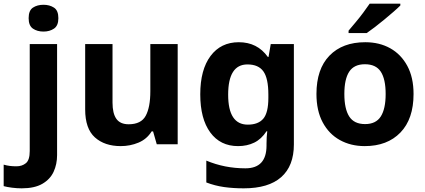

<svg xmlns="http://www.w3.org/2000/svg" viewBox="-84 -786 2318 1046"><path d="M72 -687Q72 -729 95.5 -744.5Q119 -760 153 -760Q186 -760 210 -744.5Q234 -729 234 -687Q234 -646 210 -630Q186 -614 153 -614Q119 -614 95.5 -630Q72 -646 72 -687ZM34 240Q8 240 -19 236.5Q-46 233 -64 228V111Q-46 116 -30 118Q-14 120 6 120Q36 120 57 103Q78 86 78 37V-546H227V59Q227 109 208 150Q189 191 146.5 215.5Q104 240 34 240Z M884 -546V0H770L750 -70H742Q716 -28 670.5 -9Q625 10 574 10Q486 10 433 -37.5Q380 -85 380 -190V-546H529V-227Q529 -168 550 -138.5Q571 -109 617 -109Q685 -109 710 -155.5Q735 -202 735 -289V-546Z M1217 -556Q1318 -556 1375 -476H1379L1391 -546H1517V1Q1517 118 1448 179Q1379 240 1244 240Q1186 240 1136.5 233Q1087 226 1040 208V89Q1140 131 1253 131Q1368 131 1368 7V-4Q1368 -20 1369 -38.5Q1370 -57 1372 -71H1368Q1340 -28 1301 -9Q1262 10 1213 10Q1116 10 1061.5 -64.5Q1007 -139 1007 -272Q1007 -406 1063 -481Q1119 -556 1217 -556ZM1264 -435Q1159 -435 1159 -270Q1159 -107 1266 -107Q1323 -107 1350.5 -139.5Q1378 -172 1378 -253V-271Q1378 -359 1351 -397Q1324 -435 1264 -435Z M2169 -274Q2169 -138 2097.5 -64Q2026 10 1903 10Q1827 10 1767.5 -23Q1708 -56 1674 -119.5Q1640 -183 1640 -274Q1640 -410 1711 -483Q1782 -556 1906 -556Q1983 -556 2042 -523Q2101 -490 2135 -427Q2169 -364 2169 -274ZM1792 -274Q1792 -193 1818.5 -151.5Q1845 -110 1905 -110Q1964 -110 1990.5 -151.5Q2017 -193 2017 -274Q2017 -355 1990.5 -395.5Q1964 -436 1904 -436Q1845 -436 1818.5 -395.5Q1792 -355 1792 -274ZM2097 -766V-756Q2083 -742 2060 -722Q2037 -702 2010.5 -680Q1984 -658 1958.5 -638.5Q1933 -619 1914 -606H1815V-619Q1831 -638 1852.5 -663.5Q1874 -689 1894.5 -716.5Q1915 -744 1930 -766Z"/></svg>

Font: Noto Sans
Style: Bold
Weight: 700
Designer: Monotype Design Team
Foundry: Monotype Imaging Inc.
Version: Version 2.000;GOOG;noto-source:20170915:90ef993387c0; ttfaut